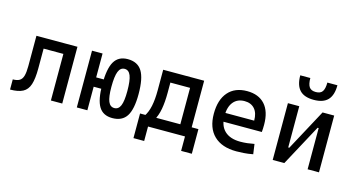

<svg xmlns="http://www.w3.org/2000/svg" viewBox="-93 -1171 3116 1691"><g transform="rotate(15 1465.0 -325.5)"><path d="M30.8 0V-92.8Q69.8 -92.8 92 -106.2Q114.3 -119.6 123.5 -151.9Q132.8 -184.1 132.8 -241.2V-517.6H223.1V-244.6Q223.1 -150.4 205.8 -97.2Q188.5 -43.9 146.5 -22Q104.5 0 30.8 0ZM403.3 0V-517.6H506.8V0ZM158.2 -424.8V-517.6H488.8V-424.8Z M964.4 9.8Q879.9 9.8 841.8 -52.7Q803.7 -115.2 803.7 -253.9Q803.7 -397.9 841.8 -462.6Q879.9 -527.3 964.4 -527.3Q1054.2 -527.3 1094.5 -462.6Q1134.8 -397.9 1134.8 -253.9Q1134.8 -115.2 1094.5 -52.7Q1054.2 9.8 964.4 9.8ZM639.6 0V-517.6H735.8V0ZM674.8 -214.8V-299.8H836.4V-214.8ZM959.5 -80.1Q997.6 -80.1 1014.9 -121.3Q1032.2 -162.6 1032.2 -253.9Q1032.2 -350.6 1014.9 -394Q997.6 -437.5 959.5 -437.5Q921.4 -437.5 904.1 -394Q886.7 -350.6 886.7 -253.9Q886.7 -162.6 904.1 -121.3Q921.4 -80.1 959.5 -80.1Z M1327.1 -70.8 1234.4 -83Q1263.2 -125 1275.9 -185.8Q1288.6 -246.6 1288.6 -329.1V-517.6H1378.9V-332.5Q1378.9 -248 1367.2 -183.1Q1355.5 -118.2 1327.1 -70.8ZM1191.4 131.8V-63.5H1289.1V131.8ZM1626 131.8V-63.5H1723.6V131.8ZM1558.6 0V-517.6H1662.1V0ZM1338.4 -424.8V-517.6H1621.6V-424.8ZM1723.6 -92.8V0H1191.4V-92.8Z M2095.7 9.8Q1963.4 9.8 1891.4 -59.8Q1819.3 -129.4 1819.3 -259.8Q1819.3 -386.7 1880.4 -457Q1941.4 -527.3 2052.7 -527.3Q2157.7 -527.3 2215.1 -463.9Q2272.5 -400.4 2272.5 -279.3Q2272.5 -243.7 2269.5 -212.9H1906.2V-292H2178.7Q2178.7 -361.8 2145.5 -399.2Q2112.3 -436.5 2053.7 -436.5Q1987.8 -436.5 1951.4 -391.6Q1915 -346.7 1915 -264.6Q1915 -174.8 1965.1 -127.9Q2015.1 -81.1 2107.4 -81.1Q2139.6 -81.1 2170.9 -84.7Q2202.1 -88.4 2234.4 -94.7L2247.1 -3.9Q2201.2 4.9 2163.1 7.3Q2125 9.8 2095.7 9.8Z M2494.1 0V-141.6H2539.1L2741.7 -517.6H2775.9V-376H2734.4L2531.7 0ZM2425.8 0V-517.6H2529.3V0ZM2744.1 0V-517.6H2847.7V0ZM2636.7 -604.5Q2549.3 -604.5 2508.3 -648.7Q2467.3 -692.9 2467.3 -782.7H2559.1Q2559.1 -726.6 2576.7 -701.2Q2594.2 -675.8 2636.7 -675.8Q2680.2 -675.8 2697.3 -701.9Q2714.4 -728 2714.4 -782.7H2806.2Q2806.2 -692.4 2764.9 -648.4Q2723.6 -604.5 2636.7 -604.5Z"/></g></svg>

Font: Cascadia Mono
Style: Regular
Weight: 400
Monospace: yes
Designer: Aaron Bell
Foundry: Saja Typeworks
Version: Version 2404.023